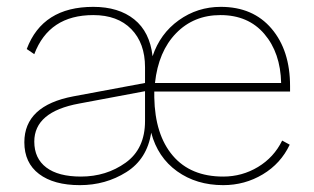

<svg xmlns="http://www.w3.org/2000/svg" viewBox="-20 -530 917 560"><path d="M826 -263H430V-246Q432 -137 484 -76Q536 -15 631 -15Q686 -15 732.5 -43Q779 -71 803 -120L825 -108Q799 -53 746.5 -21.5Q694 10 631 10Q553 10 496.5 -30.5Q440 -71 421 -143Q409 -66 348.5 -28Q288 10 213 10Q137 10 94 -22.5Q51 -55 51 -115Q51 -222 194 -249L403 -288V-334Q403 -404 363 -445Q323 -486 252 -486Q123 -486 80 -372L58 -387Q104 -510 252 -510Q326 -510 371.5 -473.5Q417 -437 425 -366Q447 -432 501.5 -471Q556 -510 624 -510Q718 -510 772 -446.5Q826 -383 826 -279ZM623 -486Q545 -486 493.5 -433Q442 -380 432 -288H800Q798 -376 751 -431Q704 -486 623 -486ZM403 -177V-264L211 -228Q80 -204 80 -117Q80 -68 115 -41.5Q150 -15 216 -15Q290 -15 346.5 -55.5Q403 -96 403 -177Z"/></svg>

Font: Elaine Sans ExtraLight
Style: Regular
Weight: 275
Designer: Wei Huang
Foundry: Wei Huang
Version: Version 2.001;December 24, 2019;FontCreator 12.0.0.2547 64-b